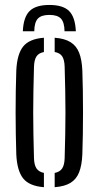

<svg xmlns="http://www.w3.org/2000/svg" viewBox="-20 -761 404 787"><path d="M46.8 -127.8Q45.5 -166.7 44.8 -210.3Q44 -254 44 -299.3Q44 -344.6 44.7 -388.5Q45.4 -432.4 46.8 -472Q49.9 -538.8 74.9 -570.3Q99.8 -601.7 160 -606.3V-547.7Q138.7 -543.8 129.5 -529.7Q120.2 -515.6 119.3 -487.3Q117.9 -435.8 117 -389.9Q116.1 -344.1 116.1 -299.9Q116.1 -255.6 117 -209.8Q117.9 -163.9 119.3 -112.5Q120.2 -84.5 129.7 -70.5Q139.1 -56.5 160 -52.3V6.3Q100 1.7 75 -29.7Q49.9 -61.2 46.8 -127.8ZM204.1 6.3V-52.1Q225.3 -56.3 234.7 -70.4Q244.1 -84.4 245 -112.5Q246.4 -164.4 247.4 -210.2Q248.3 -256 248.3 -300.1Q248.3 -344.2 247.4 -390Q246.4 -435.8 245 -487.3Q244.1 -516.2 234.9 -530.1Q225.7 -544.1 204.1 -547.9V-606.3Q244.8 -603.3 269 -588.3Q293.1 -573.3 304.4 -544.8Q315.6 -516.3 317.5 -472Q318.9 -433.1 319.6 -389.4Q320.3 -345.7 320.3 -300.6Q320.3 -255.5 319.6 -211.5Q318.9 -167.5 317.5 -127.8Q315.6 -83.8 304.4 -55Q293.1 -26.3 269 -11.5Q244.8 3.3 204.1 6.3ZM182.5 -740.7Q238.2 -740.7 263.3 -715.8Q288.3 -690.9 290.9 -632.8H244.5Q244.1 -669.1 230 -684.5Q215.9 -699.9 182.5 -699.9Q149.1 -699.9 135 -684.5Q120.9 -669.1 120.5 -632.8H73.6Q76.1 -690.9 101.4 -715.8Q126.6 -740.7 182.5 -740.7Z"/></svg>

Font: Big Shoulders Stencil Display SC Thin
Style: Regular
Weight: 100
Designer: Patric King
Foundry: XO Type Co
Version: Version 2.001